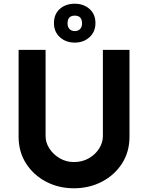

<svg xmlns="http://www.w3.org/2000/svg" viewBox="-20 -1004 796 1032"><path d="M225 -272Q225 -237 246 -205Q267 -173 301.5 -153Q336 -133 377 -133Q422 -133 457 -153Q492 -173 512.5 -205Q533 -237 533 -272V-736H676V-269Q676 -188 636 -125.5Q596 -63 528 -27.5Q460 8 377 8Q295 8 227.5 -27.5Q160 -63 120 -125.5Q80 -188 80 -269V-736H225ZM270 -880Q270 -928 301.5 -956Q333 -984 382 -984Q429 -984 461 -956Q493 -928 493 -880Q493 -833 461 -804Q429 -775 382 -775Q334 -775 302 -804Q270 -833 270 -880ZM343 -878Q343 -859 353.5 -848Q364 -837 382 -837Q400 -837 410.5 -848Q421 -859 421 -878Q421 -920 382 -920Q343 -920 343 -878Z"/></svg>

Font: Reem Kufi
Style: Bold
Weight: 700
Designer: Khaled Hosny
Version: Version 1.001